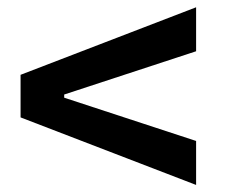

<svg xmlns="http://www.w3.org/2000/svg" viewBox="-20 -613 626 533"><path d="M524.4 -99.6 37.1 -287.1V-405.3L524.4 -592.8V-470.7L158.2 -350.6V-341.8L524.4 -221.7Z"/></svg>

Font: Cascadia Mono PL SemiBold
Style: Regular
Weight: 600
Monospace: yes
Designer: Aaron Bell
Foundry: Saja Typeworks
Version: Version 2404.023; ttfautohint (v1.8.4)